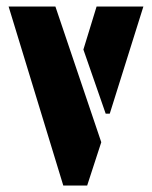

<svg xmlns="http://www.w3.org/2000/svg" viewBox="-20 -577 473 597"><path d="M6.8 -556.6H152.3L294.9 -134.8L251 0H176.8ZM239.3 -422.9 280.3 -556.6H425.8L321.3 -223.6H308.6Z"/></svg>

Font: Post No Bills Colombo ExtraBold
Style: Regular
Weight: 800
Designer: Kosala Senevirathne, Siva Puranthara, Lasantha Premarathna, Tharique Azeez
Foundry: Mooniak
Version: Version 1.220 ; ttfautohint (v1.6)